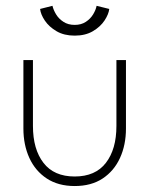

<svg xmlns="http://www.w3.org/2000/svg" viewBox="-20 -612 521 644"><path d="M90.5 -189.5Q90.5 -111.5 125.8 -65.8Q161 -20 230.5 -20Q300 -20 335.2 -65.8Q370.5 -111.5 370.5 -189.5V-410.5H402.5V-181Q402.5 -126 382.5 -82.2Q362.5 -38.5 324.2 -13.2Q286 12 230.5 12Q175.5 12 137 -13.2Q98.5 -38.5 78.5 -82.2Q58.5 -126 58.5 -181V-410.5H90.5ZM230.5 -492.5Q195 -492.5 169.8 -507.2Q144.5 -522 130.5 -542.8Q116.5 -563.5 114.5 -582L156 -592.5Q159 -579 168 -564Q177 -549 192.8 -538.8Q208.5 -528.5 230.5 -528.5Q252.5 -528.5 268 -538.8Q283.5 -549 292.5 -564Q301.5 -579 304 -592.5L346.5 -582Q344.5 -564.5 330.8 -543.5Q317 -522.5 291.8 -507.5Q266.5 -492.5 230.5 -492.5Z"/></svg>

Font: League Spartan Thin Thin
Style: Regular
Weight: 250
Version: Version 2.002